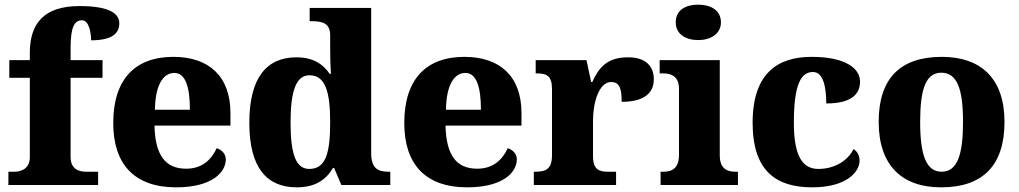

<svg xmlns="http://www.w3.org/2000/svg" viewBox="-20 -794 4375 824"><path d="M16 0H401V-57H350C323 -57 283 -65 283 -120V-460H420V-536H283V-589C283 -679 300 -707 332 -707C363 -707 371 -650 371 -621C467 -621 492 -655 492 -694C492 -729 462 -768 322 -768C169 -768 108 -694 108 -567V-536H20V-460H108V-120C108 -65 64 -57 42 -57H16Z M736 10C889 10 949 -54 949 -110C949 -134 932 -151 910 -158C887 -108 847 -70 779 -70C691 -70 646 -126 643 -255H969V-309C969 -467 876 -550 724 -550C559 -550 466 -453 466 -266C466 -91 555 10 736 10ZM795 -323H645C646 -426 679 -481 728 -481C775 -481 795 -423 795 -323Z M1254 10C1332 10 1379 -22 1409 -73H1414L1445 0H1655V-57H1647C1599 -57 1573 -74 1573 -137V-760H1309V-703H1317C1361 -703 1397 -696 1397 -643V-591C1397 -553 1398 -508 1400 -477H1395C1367 -518 1325 -548 1252 -548C1124 -548 1050 -460 1050 -267C1050 -75 1124 10 1254 10ZM1307 -69C1249 -69 1227 -135 1227 -268C1227 -399 1249 -471 1308 -471C1377 -471 1397 -399 1397 -269C1397 -134 1377 -69 1307 -69Z M1985 10C2138 10 2198 -54 2198 -110C2198 -134 2181 -151 2159 -158C2136 -108 2096 -70 2028 -70C1940 -70 1895 -126 1892 -255H2218V-309C2218 -467 2125 -550 1973 -550C1808 -550 1715 -453 1715 -266C1715 -91 1804 10 1985 10ZM2044 -323H1894C1895 -426 1928 -481 1977 -481C2024 -481 2044 -423 2044 -323Z M2271 0H2624V-57H2590C2552 -57 2525 -65 2525 -124V-276C2525 -353 2550 -442 2603 -442C2640 -442 2648 -412 2648 -357C2732 -357 2786 -386 2786 -454C2786 -508 2753 -548 2676 -548C2596 -548 2555 -516 2522 -442H2517L2497 -536H2279V-479H2282C2326 -479 2349 -470 2349 -411V-129C2349 -66 2321 -57 2276 -57H2271Z M2977 -622C3029 -622 3074 -648 3074 -698C3074 -751 3029 -774 2977 -774C2922 -774 2880 -751 2880 -698C2880 -648 2922 -622 2977 -622ZM2815 0H3147V-57H3136C3097 -57 3069 -73 3069 -128V-536H2811V-479H2827C2865 -479 2894 -463 2894 -412V-130C2894 -73 2866 -57 2827 -57H2815Z M3466 10C3610 10 3669 -54 3669 -105C3669 -123 3661 -144 3643 -154C3620 -107 3565 -69 3492 -69C3418 -69 3387 -135 3387 -268C3387 -435 3419 -485 3469 -485C3513 -485 3526 -421 3526 -350C3649 -350 3671 -402 3671 -444C3671 -499 3611 -550 3463 -550C3321 -550 3210 -483 3210 -267C3210 -58 3313 10 3466 10Z M4019 10C4197 10 4291 -83 4291 -271C4291 -458 4189 -550 4022 -550C3844 -550 3751 -458 3751 -271C3751 -83 3852 10 4019 10ZM4021 -57C3954 -57 3929 -131 3929 -271C3929 -411 3953 -482 4020 -482C4088 -482 4113 -411 4113 -271C4113 -131 4089 -57 4021 -57Z"/></svg>

Font: Noto Serif Myanmar ExtraBold
Style: Regular
Weight: 800
Designer: Ben Mitchell and the Monotype Design Team
Foundry: Monotype Imaging Inc.
Version: Version 2.106